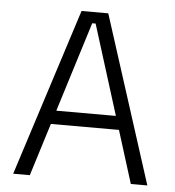

<svg xmlns="http://www.w3.org/2000/svg" viewBox="-48 -684 667 730"><g transform="rotate(5 285.0 -319.5)"><path d="M29 0 234 -639H336L541 0H478L291.5 -596H278.5L92.5 0ZM138.5 -201V-253H431V-201Z"/></g></svg>

Font: Anek Tamil Light
Style: Regular
Weight: 300
Designer: Aadarsh Rajan (Tamil), Yesha Goshar (Latin)
Foundry: Ek Type
Version: Version 1.003